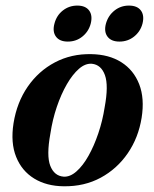

<svg xmlns="http://www.w3.org/2000/svg" viewBox="-20 -657 552 688"><path d="M307 -463Q370.5 -462 414.8 -434Q459 -406 478.8 -355.2Q498.5 -304.5 487.5 -235Q476 -163.5 437.8 -107.8Q399.5 -52 340.8 -20.2Q282 11.5 208.5 10.5Q147 10 102.5 -17.2Q58 -44.5 37.8 -95Q17.5 -145.5 28.5 -215.5Q40.5 -290 79.2 -346.2Q118 -402.5 176.8 -433.5Q235.5 -464.5 307 -463ZM208 -24Q231 -22.5 254 -42.8Q277 -63 297 -98.5Q317 -134 332.2 -179Q347.5 -224 355 -272.5Q369.5 -350.5 356 -387.8Q342.5 -425 309.5 -428.5Q286 -430.5 263 -410.5Q240 -390.5 219.5 -355Q199 -319.5 183.5 -273.8Q168 -228 160.5 -178Q146 -99 160.2 -62.8Q174.5 -26.5 208 -24ZM223 -508Q193.5 -508 180.5 -525.8Q167.5 -543.5 175 -572Q182.5 -601.5 205 -619.2Q227.5 -637 257 -637Q286.5 -637 299.5 -619.2Q312.5 -601.5 305 -572Q297.5 -544 275.2 -526Q253 -508 223 -508ZM408 -508Q378.5 -508 365.2 -525.8Q352 -543.5 359.5 -572Q367.5 -601 390 -619Q412.5 -637 442 -637Q472 -637 485 -619.2Q498 -601.5 490.5 -572Q483 -544 460.5 -526Q438 -508 408 -508Z"/></svg>

Font: Fraunces 72pt S000 SemiBold
Style: Italic
Weight: 600
Italic angle: -16°
Version: Version 1.000; ttfautohint (v1.8.3)